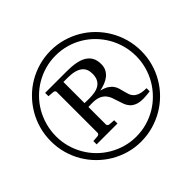

<svg xmlns="http://www.w3.org/2000/svg" viewBox="-187 -928 1155 1155"><g transform="rotate(-45 390.5 -350.5)"><path d="M470.7 -460.9Q470.7 -481.4 463.9 -497.8Q457 -514.2 441.9 -525.6Q426.8 -537.1 403.1 -543Q379.4 -548.8 345.7 -548.8H311.5V-369.1Q312 -369.1 316.4 -368.9Q320.8 -368.7 326.7 -368.7Q332.5 -368.7 338.6 -368.4Q344.7 -368.2 348.6 -368.2Q378.4 -368.2 401.1 -372.8Q423.8 -377.4 439.2 -388.4Q454.6 -399.4 462.6 -417Q470.7 -434.6 470.7 -460.9ZM638.7 -142.1Q636.2 -141.6 629.9 -140.9Q623.5 -140.1 615.2 -139.4Q606.9 -138.7 597.7 -137.9Q588.4 -137.2 580.6 -137.2Q547.4 -137.2 526.9 -145.8Q506.3 -154.3 493.9 -168.5Q481.4 -182.6 474.9 -200.4Q468.3 -218.3 462.6 -237.1Q457 -255.9 450.4 -273.7Q443.8 -291.5 431.4 -305.7Q418.9 -319.8 398.4 -328.4Q377.9 -336.9 344.7 -336.9Q333.5 -336.9 323.2 -336.4Q313 -335.9 311.5 -335.9V-187Q311.5 -182.6 315.4 -178.2Q319.3 -173.8 326.7 -172.9L364.7 -169.9V-142.1H187.5V-169.9L225.6 -172.9Q233.4 -173.8 237.1 -178.2Q240.7 -182.6 240.7 -187V-535.2Q240.7 -539.6 237.1 -543.7Q233.4 -547.9 225.6 -548.8L187.5 -551.8V-580.1H373.5Q414.6 -580.1 447 -574Q479.5 -567.9 502.2 -554.2Q524.9 -540.5 536.9 -518.3Q548.8 -496.1 548.8 -463.9Q548.8 -438.5 539.1 -420.2Q529.3 -401.9 513.2 -388.9Q497.1 -376 475.8 -367.9Q454.6 -359.9 431.6 -355Q461.4 -348.1 479 -336.7Q496.6 -325.2 506.6 -311Q516.6 -296.9 521 -280.8Q525.4 -264.6 529.3 -248.8Q533.2 -232.9 538.3 -218.5Q543.5 -204.1 554.9 -193.1Q566.4 -182.1 586.2 -175.5Q606 -168.9 638.7 -168.9ZM731.4 -350.1Q731.4 -397.9 719.2 -441.9Q707 -485.8 684.8 -524.2Q662.6 -562.5 631.6 -594Q600.6 -625.5 562.7 -647.9Q524.9 -670.4 481.2 -682.6Q437.5 -694.8 390.6 -694.8Q343.8 -694.8 300.3 -682.6Q256.8 -670.4 219 -648.2Q181.2 -626 149.7 -594.5Q118.2 -563 95.9 -524.7Q73.7 -486.3 61.3 -441.7Q48.8 -397 48.8 -348.1Q48.8 -301.3 61 -257.8Q73.2 -214.4 95.2 -176.3Q117.2 -138.2 148.2 -106.9Q179.2 -75.7 217.3 -53.2Q255.4 -30.8 298.8 -18.3Q342.3 -5.9 389.6 -5.9Q437 -5.9 480.7 -18.3Q524.4 -30.8 562.3 -53.2Q600.1 -75.7 631.3 -107.4Q662.6 -139.2 684.8 -177.2Q707 -215.3 719.2 -259.3Q731.4 -303.2 731.4 -350.1ZM774.9 -350.1Q774.9 -296.9 761.2 -247.6Q747.6 -198.2 722.4 -155.3Q697.3 -112.3 662.1 -77.1Q627 -42 584 -16.8Q541 8.3 491.7 22.2Q442.4 36.1 388.7 36.1Q335.9 36.1 287.4 22.2Q238.8 8.3 196.3 -16.8Q153.8 -42 118.7 -77.1Q83.5 -112.3 58.3 -155.3Q33.2 -198.2 19.5 -247.6Q5.9 -296.9 5.9 -350.1Q5.9 -403.3 19.5 -452.6Q33.2 -502 58.3 -544.9Q83.5 -587.9 118.4 -623.3Q153.3 -658.7 196 -683.8Q238.8 -709 288.1 -722.9Q337.4 -736.8 390.6 -736.8Q442.9 -736.8 491.9 -722.9Q541 -709 583.7 -684.1Q626.5 -659.2 661.6 -623.8Q696.8 -588.4 721.9 -545.4Q747.1 -502.4 761 -452.9Q774.9 -403.3 774.9 -350.1Z"/></g></svg>

Font: BabelStone Ogham Fixed
Style: Regular
Weight: 400
Monospace: yes
Designer: Andrew West
Foundry: BabelStone
Version: Version 2.02 March 14, 2022